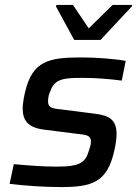

<svg xmlns="http://www.w3.org/2000/svg" viewBox="-20 -751 559 779"><path d="M207 -725 281 -589H388L515 -725L516 -731H437L340 -636L276 -731H209ZM225 8C352 8 415 -9 444 -141C450 -167 453 -192 453 -206C453 -268 421 -283 362 -290L229 -307C189 -311 175 -315 175 -340C175 -357 179 -371 185 -383C202 -434 248 -435 316 -435C366 -435 420 -431 474 -424L490 -504C447 -512 371 -518 311 -518C181 -518 110 -506 81 -374C75 -349 72 -323 72 -311C72 -262 94 -233 159 -225L293 -208C333 -204 349 -201 349 -176C349 -166 346 -155 341 -141C327 -93 307 -75 212 -75C154 -75 102 -79 36 -85L19 -5C74 2 160 8 225 8Z"/></svg>

Font: Saira UNSAM Medium Italic
Style: Regular
Weight: 500
Italic angle: -12°
Designer: Hector Gatti with collaboration of the Omnibus-Type team
Foundry: Omnibus-Type
Version: Version 0.072;PS 000.072;hotconv 1.0.88;makeotf.lib2.5.64775